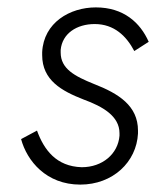

<svg xmlns="http://www.w3.org/2000/svg" viewBox="-20 -489 431 519"><path d="M80 -136 37 -113C53 -54 105 10 197 10C285 10 349 -51 353 -128C353 -131 353 -133 353 -136C353 -203 301 -236 234 -262C182 -283 144 -303 144 -347C144 -349 144 -352 144 -354C148 -398 187 -424 236 -424C289 -424 322 -391 343 -351L382 -376C359 -428 314 -469 239 -469C169 -469 98 -428 94 -348C94 -345 94 -342 94 -340C94 -272 147 -243 206 -220C258 -201 303 -175 303 -129C303 -126 303 -124 303 -122C299 -73 257 -37 201 -37C132 -39 99 -84 80 -136Z"/></svg>

Font: Jost Light
Style: Italic
Weight: 300
Italic angle: -5°
Version: Version 3.710